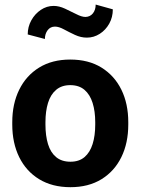

<svg xmlns="http://www.w3.org/2000/svg" viewBox="-20 -794 604 825"><path d="M282.7 10.3Q204.6 10.3 148.4 -23.9Q92.3 -58.1 62.5 -118.9Q32.7 -179.7 32.7 -258.8V-269Q32.7 -347.7 62.5 -408.4Q92.3 -469.2 148.2 -503.7Q204.1 -538.1 281.7 -538.1Q360.4 -538.1 416 -503.7Q471.7 -469.2 501.5 -408.7Q531.2 -348.1 531.2 -269V-258.8Q531.2 -179.7 501.5 -118.9Q471.7 -58.1 416 -23.9Q360.4 10.3 282.7 10.3ZM282.7 -99.1Q319.8 -99.1 343.3 -119.1Q366.7 -139.2 377.9 -175Q389.2 -210.9 389.2 -258.8V-269Q389.2 -315.9 377.9 -351.8Q366.7 -387.7 343 -408Q319.3 -428.2 281.7 -428.2Q245.1 -428.2 221.2 -408Q197.3 -387.7 186.3 -351.8Q175.3 -315.9 175.3 -269V-258.8Q175.3 -210.9 186.3 -174.8Q197.3 -138.7 221.2 -118.9Q245.1 -99.1 282.7 -99.1ZM172.9 -626.5 99.1 -646Q99.1 -678.7 114.5 -706.5Q129.9 -734.4 155.3 -751.5Q180.7 -768.6 210.4 -768.6Q233.9 -768.6 259.3 -756.8Q284.7 -745.1 307.9 -733.2Q331.1 -721.2 347.2 -721.2Q367.2 -721.7 379.2 -736.6Q391.1 -751.5 391.1 -774.4L464.8 -753.9Q464.8 -720.2 449.5 -692.6Q434.1 -665 408.7 -648.7Q383.3 -632.3 353 -632.3Q327.6 -632.3 302.2 -644Q276.9 -655.8 254.9 -667.7Q232.9 -679.7 216.3 -679.7Q196.3 -679.7 184.6 -664.1Q172.9 -648.4 172.9 -626.5Z"/></svg>

Font: Roboto Slab LO
Style: Bold
Weight: 700
Designer: Google
Version: Version 2.000